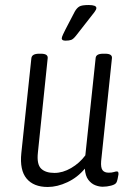

<svg xmlns="http://www.w3.org/2000/svg" viewBox="-20 -738 523 765"><path d="M170 7Q114 7 86 -26.5Q58 -60 65 -128L105 -506Q107 -524 136 -524H143Q172 -524 170 -506L131 -130Q126 -84 143.5 -66.5Q161 -49 197 -49Q230 -49 263.5 -68.5Q297 -88 320 -119L361 -506Q362 -524 391 -524H399Q428 -524 426 -506L383 -96Q381 -70 388.5 -60Q396 -50 413 -50Q426 -50 433.5 -52.5Q441 -55 446 -55Q453 -55 452 -43Q451 -35 448.5 -24.5Q446 -14 444 -11Q440 -3 423 1.5Q406 6 389 6Q375 6 359.5 0Q344 -6 332 -21.5Q320 -37 318 -66Q289 -31 248.5 -12Q208 7 170 7ZM241 -576Q226 -576 226 -585Q226 -590 231.5 -601.5Q237 -613 241 -621L278 -692Q286 -706 296 -712Q306 -718 333 -718Q364 -718 364 -706Q364 -700 356.5 -690Q349 -680 333 -660L283 -596Q272 -582 263.5 -579Q255 -576 241 -576Z"/></svg>

Font: Asap Condensed Condensed Light
Style: Italic
Weight: 300
Width: 3
Italic angle: -6°
Designer: Pablo Cosgaya
Foundry: Omnibus-Type
Version: Version 3.001; ttfautohint (v1.8.4.7-5d5b)